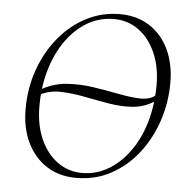

<svg xmlns="http://www.w3.org/2000/svg" viewBox="-50 -721 798 782"><g transform="rotate(5 349.0 -330.0)"><path d="M289 10Q220 10 168.5 -23Q117 -56 88.5 -115Q60 -174 60 -251Q60 -338 87 -413.5Q114 -489 162 -547Q210 -605 273.5 -637.5Q337 -670 409 -670Q479 -670 530.5 -637Q582 -604 610 -545Q638 -486 638 -409Q638 -328 613 -253Q588 -178 541.5 -118.5Q495 -59 431 -24.5Q367 10 289 10ZM387 -648Q318 -648 261.5 -608Q205 -568 168 -498.5Q131 -429 119 -339Q167 -365 220.5 -368.5Q274 -372 327 -364Q380 -356 428.5 -346.5Q477 -337 516.5 -335Q556 -333 581 -351Q583 -371 583 -393Q583 -470 557.5 -527Q532 -584 488 -616Q444 -648 387 -648ZM312 -12Q378 -12 435 -52Q492 -92 530 -163Q568 -234 579 -327Q540 -302 493.5 -298.5Q447 -295 396.5 -303.5Q346 -312 295.5 -322Q245 -332 199.5 -333.5Q154 -335 117 -317Q115 -293 115 -269Q115 -192 140.5 -134.5Q166 -77 210.5 -44.5Q255 -12 312 -12Z"/></g></svg>

Font: Spectral SC ExtraLight
Style: Italic
Weight: 275
Italic angle: -10°
Designer: Jean-Baptiste Levee
Foundry: Production Type
Version: Version 2.001